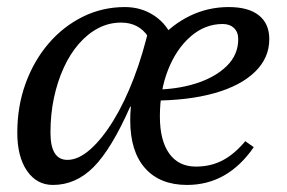

<svg xmlns="http://www.w3.org/2000/svg" viewBox="-20 -512 814 544"><path d="M130 12Q84 12 56.5 -28Q29 -68 29 -136Q29 -211 52.5 -275.5Q76 -340 117.5 -388.5Q159 -437 214.5 -464.5Q270 -492 334 -492Q381 -492 418 -467Q455 -442 471 -398L426 -296Q426 -369 399.5 -408.5Q373 -448 323 -448Q289 -448 259 -432.5Q229 -417 204 -388.5Q179 -360 161 -321Q143 -282 133 -235.5Q123 -189 123 -136Q123 -59 171 -59Q202 -59 235.5 -88.5Q269 -118 301 -170Q333 -222 359.5 -291.5Q386 -361 404 -441L442 -405L399 -210H349Q296 -90 245.5 -39Q195 12 130 12ZM510 12Q433 12 391 -35.5Q349 -83 349 -171Q349 -239 370.5 -297Q392 -355 430 -399Q468 -443 519 -467.5Q570 -492 628 -492Q684 -492 713.5 -468.5Q743 -445 743 -401Q743 -348 702.5 -308.5Q662 -269 587.5 -248Q513 -227 411 -227V-258Q480 -258 535 -275.5Q590 -293 622.5 -325Q655 -357 655 -401Q655 -421 643 -432.5Q631 -444 611 -444Q561 -444 520.5 -409Q480 -374 456.5 -315Q433 -256 433 -182Q433 -114 459.5 -77Q486 -40 535 -40Q577 -40 610.5 -57.5Q644 -75 675 -112L699 -95Q625 12 510 12Z"/></svg>

Font: Platypi Light Light
Style: Italic
Weight: 300
Italic angle: -13°
Version: Version 1.200